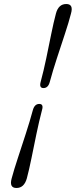

<svg xmlns="http://www.w3.org/2000/svg" viewBox="-20 -791 377 956"><path d="M228 -383.5Q220 -352.5 196.5 -352.5Q174 -352.5 182.5 -383.5Q197.5 -439 210.5 -501.5Q223.5 -564 235.2 -622.2Q247 -680.5 258.5 -723.5Q271 -771 310 -771Q347 -771 333.5 -723.5Q322.5 -680.5 303.2 -622.2Q284 -564 263.5 -501.5Q243 -439 228 -383.5ZM143.5 -242.5Q152 -273.5 175.5 -273.5Q198.5 -273.5 189 -242.5Q174.5 -187 161.5 -124.5Q148.5 -62 136.8 -3.8Q125 54.5 113.5 97.5Q100 145 62 145Q25 145 38 97.5Q49.5 54.5 68.8 -3.8Q88 -62 108.2 -124.5Q128.5 -187 143.5 -242.5Z"/></svg>

Font: Fraunces 9pt
Style: Italic
Weight: 400
Italic angle: -16°
Version: Version 1.000;[b76b70a41]